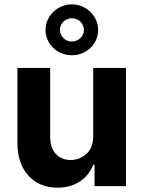

<svg xmlns="http://www.w3.org/2000/svg" viewBox="-20 -859 662 886"><path d="M211.6 -545.5V-225.1Q211.6 -201 218.4 -181.6Q225.1 -162.3 237.6 -148.8Q250 -135.3 267.4 -128Q284.8 -120.7 306.1 -120.7Q347.3 -120.7 378.9 -149.1Q410.5 -177.6 410.2 -232.2V-545.5H561.4V0H416.2V-99.1H410.5Q401.3 -75.3 385.8 -55.6Q370.4 -35.9 349.4 -22Q328.5 -8.2 302.2 -0.5Q275.9 7.1 245 7.1Q162.6 7.1 111.9 -47.9Q60.7 -103.3 60.4 -198.2V-545.5ZM190 -720.5Q190 -744.7 199.6 -766.2Q209.2 -787.6 225.7 -803.8Q242.2 -820 264.4 -829.4Q286.6 -838.8 311.8 -838.8Q337 -838.8 359 -829.4Q381 -820 397.5 -803.8Q414.1 -787.6 423.5 -766.2Q432.9 -744.7 432.9 -720.5Q432.9 -696.4 423.5 -675.1Q414.1 -653.8 397.5 -638Q381 -622.2 359 -613.1Q337 -604 311.8 -604Q286.6 -604 264.4 -613.1Q242.2 -622.2 225.7 -638Q209.2 -653.8 199.6 -675.1Q190 -696.4 190 -720.5ZM311.8 -667.3Q323.2 -667.6 333.1 -671.7Q343 -675.8 350.7 -682.9Q358.3 -690 362.7 -699.6Q367.2 -709.2 367.2 -720.5Q367.2 -731.9 362.7 -741.8Q358.3 -751.8 350.9 -759.1Q343.4 -766.3 333.3 -770.6Q323.2 -774.9 311.8 -774.9Q300.4 -774.5 290.3 -770.4Q280.2 -766.3 272.7 -759.1Q265.3 -751.8 260.8 -742Q256.4 -732.2 256.4 -720.5Q256.4 -709.5 261 -699.8Q265.6 -690 273.3 -682.7Q280.9 -675.4 290.8 -671.3Q300.8 -667.3 311.8 -667.3Z"/></svg>

Font: Inter P
Style: Bold
Weight: 700
Designer: Rasmus Andersson
Foundry: rsms
Version: Version 3.018;git-588b23468